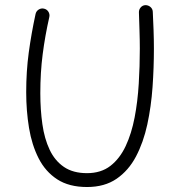

<svg xmlns="http://www.w3.org/2000/svg" viewBox="-20 -712 699 751"><path d="M151.9 -678.2Q163.1 -675.8 169.2 -666.3Q175.3 -656.7 172.9 -645.5Q156.2 -571.8 147 -500.2Q137.7 -428.7 137.7 -347.2Q137.7 -282.7 145.8 -226.1Q153.8 -169.4 174.1 -126.5Q194.3 -83.5 230 -59.1Q265.6 -34.7 320.3 -34.7Q375 -34.7 411.9 -63.2Q448.7 -91.8 471.7 -140.9Q494.6 -189.9 506.6 -252.7Q518.6 -315.4 522.7 -384.5Q526.9 -453.6 526.9 -521.5Q526.9 -554.7 525.6 -593.8Q524.4 -632.8 523.4 -663.1Q522.9 -674.3 530.3 -682.9Q537.6 -691.4 548.8 -691.9Q560.1 -691.9 568.6 -684.6Q577.1 -677.2 577.6 -666Q579.1 -635.3 580.6 -595.7Q582 -556.2 582 -521.5Q582 -447.8 576.7 -371.6Q571.3 -295.4 556.2 -225.3Q541 -155.3 512 -100.1Q482.9 -44.9 436 -12.7Q389.2 19.5 320.3 19.5Q250 19.5 203.9 -10.5Q157.7 -40.5 131.1 -92.8Q104.5 -145 93.5 -211.7Q82.5 -278.3 82.5 -351.6Q82.5 -433.1 92.5 -506.8Q102.5 -580.6 119.1 -657.2Q121.6 -668.5 131.3 -674.6Q141.1 -680.7 151.9 -678.2Z"/></svg>

Font: Mikhak-DS2-FD Light
Style: Regular
Weight: 300
Designer: Amin Abedi
Version: Version 3.2